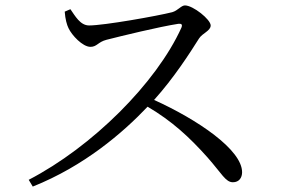

<svg xmlns="http://www.w3.org/2000/svg" viewBox="-20 -706 1040 709"><path d="M219 -663C221 -635 227 -614 233 -602C245 -576 285 -533 314 -533C338 -533 342 -551 373 -559C428 -573 567 -607 638 -618C649 -619 655 -617 650 -604C557 -399 321 -164 86 -42L101 -17C291 -93 433 -215 525 -312C615 -259 679 -200 746 -125C799 -65 813 -33 840 -33C863 -33 874 -50 874 -70C874 -153 710 -264 549 -337C622 -418 681 -510 715 -564C728 -584 758 -592 758 -612C758 -634 693 -686 663 -686C649 -686 637 -667 616 -661C561 -647 364 -612 309 -612C276 -612 257 -648 240 -672Z"/></svg>

Font: Harano Aji Mincho TW
Style: Regular
Weight: 400
Foundry: Masamichi Hosoda
Version: HaranoAjiMinchoTW-Regular version 20230610;ttx 4.39.4